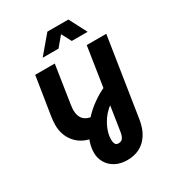

<svg xmlns="http://www.w3.org/2000/svg" viewBox="-215 -823 1059 1165"><g transform="rotate(-30 315.0 -241.0)"><path d="M333 218Q284 218 249 199Q214 180 195.5 148Q177 116 177 79Q177 27 200.5 -22Q224 -71 262 -113.5Q300 -156 345.5 -188Q391 -220 435 -239L415 -129Q365 -94 336 -40.5Q307 13 307 60Q307 78 313 90.5Q319 103 335 103Q357 103 366.5 88.5Q376 74 380 49L466 -510H603L517 43Q508 99 483 138.5Q458 178 420 198Q382 218 333 218ZM227 -1Q148 -9 103 -60Q58 -111 58 -185Q58 -198 59.5 -214.5Q61 -231 63 -243L105 -510H242L201 -242Q200 -232 199 -223.5Q198 -215 198 -209Q198 -165 220.5 -142Q243 -119 286 -117ZM196 -577 300 -700H447L511 -577H400L364 -645L307 -577Z"/></g></svg>

Font: MuseoModerno Thin SemiBold
Style: Italic
Weight: 600
Italic angle: -9°
Version: Version 1.003